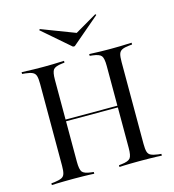

<svg xmlns="http://www.w3.org/2000/svg" viewBox="-111 -845 850 938"><g transform="rotate(-15 314.0 -376.0)"><path d="M108.1 -369.4V-492.7Q108.1 -519.4 104 -532.7Q100 -546 87.9 -552Q75.8 -558.1 52.4 -560.5L35.5 -562.1V-571Q46 -571 61.3 -570.2Q76.6 -569.4 96 -569Q115.3 -568.5 137.1 -568.5H145.2H153.2Q174.2 -568.5 192.7 -569Q211.3 -569.4 225.8 -570.2Q240.3 -571 250 -571V-562.1L236.3 -560.5Q202.4 -556.5 192.7 -544Q183.1 -531.5 183.1 -492.7V-369.4ZM445.2 -201.6V-492.7Q445.2 -531.5 435.5 -544Q425.8 -556.5 391.9 -560.5L377.4 -562.1V-571Q387.9 -571 402.4 -570.2Q416.9 -569.4 435.5 -569Q454 -568.5 475 -568.5H483.1H491.1Q512.9 -568.5 532.3 -569Q551.6 -569.4 566.5 -570.2Q581.5 -571 591.9 -571V-562.1L575.8 -560.5Q552.4 -558.1 540.3 -552Q528.2 -546 524.2 -532.7Q520.2 -519.4 520.2 -492.7V-201.6ZM137.1 -2.4Q115.3 -2.4 96 -2Q76.6 -1.6 61.3 -1.2Q46 -0.8 35.5 0V-8.9L52.4 -10.5Q75.8 -13.7 87.9 -19.4Q100 -25 104 -38.7Q108.1 -52.4 108.1 -78.2V-369.4H183.1V-78.2Q183.1 -39.5 192.7 -27Q202.4 -14.5 236.3 -10.5L250 -8.9V0Q240.3 -0.8 225.8 -1.2Q211.3 -1.6 192.7 -2Q174.2 -2.4 153.2 -2.4H145.2ZM154.8 -283.1V-291.9H473.4V-283.1ZM475 -2.4Q454 -2.4 435.5 -2Q416.9 -1.6 402.4 -1.2Q387.9 -0.8 377.4 0V-8.9L391.9 -10.5Q425.8 -14.5 435.5 -27Q445.2 -39.5 445.2 -78.2V-201.6H520.2V-78.2Q520.2 -52.4 524.2 -38.7Q528.2 -25 540.3 -19.4Q552.4 -13.7 575.8 -10.5L591.9 -8.9V0Q581.5 -0.8 566.5 -1.2Q551.6 -1.6 532.3 -2Q512.9 -2.4 491.1 -2.4H483.1ZM456.5 -751.6 460.5 -746.8 319.4 -626.6H310.5L171.8 -746.8L175.8 -751.6L361.3 -680.6L326.6 -675.8Z"/></g></svg>

Font: Playfair 144pt SemiCondensed Light
Style: Regular
Weight: 300
Width: 4
Designer: Claus Eggers Sørensen
Foundry: Claus Eggers Sørensen
Version: Version 2.203